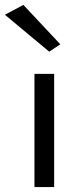

<svg xmlns="http://www.w3.org/2000/svg" viewBox="-50 -760 330 780"><path d="M170 -460V0H90V-460ZM45 -740 195 -580 150 -550 -30 -700Z"/></svg>

Font: Jost
Style: Regular
Weight: 400
Version: Version 3.710